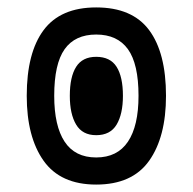

<svg xmlns="http://www.w3.org/2000/svg" viewBox="-20 -486 519 517"><path d="M239 11Q143 11 97.5 -53Q52 -117 52 -228Q52 -344 97.5 -405Q143 -466 239 -466Q336 -466 381.5 -405Q427 -344 427 -228Q427 -117 381.5 -53Q336 11 239 11ZM239 -62Q296 -62 324.5 -104.5Q353 -147 353 -228Q353 -314 324.5 -353.5Q296 -393 239 -393Q182 -393 154 -353.5Q126 -314 126 -228Q126 -147 154 -104.5Q182 -62 239 -62ZM239 -122Q202 -122 185 -150.5Q168 -179 168 -228Q168 -279 185 -306Q202 -333 239 -333Q277 -333 294 -306Q311 -279 311 -228Q311 -179 294 -150.5Q277 -122 239 -122Z"/></svg>

Font: Noto Sans Thai ExtCond Med
Style: Regular
Weight: 500
Width: 2
Designer: Monotype Design Team
Foundry: Monotype Imaging Inc.
Version: Version 2.002; ttfautohint (v1.8.4.7-5d5b)